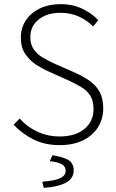

<svg xmlns="http://www.w3.org/2000/svg" viewBox="-20 -691 561 930"><path d="M269 12Q197 12 141.5 -16Q86 -44 46 -87L75 -117Q110 -77 160.5 -53.5Q211 -30 269 -30Q345 -30 389 -66.5Q433 -103 433 -162Q433 -203 417 -228Q401 -253 374 -269Q347 -285 315 -300L215 -345Q185 -358 154.5 -378Q124 -398 102.5 -429.5Q81 -461 81 -509Q81 -557 106 -593.5Q131 -630 174 -650.5Q217 -671 273 -671Q333 -671 380 -648Q427 -625 456 -593L431 -563Q401 -593 361.5 -611Q322 -629 273 -629Q208 -629 167.5 -597Q127 -565 127 -511Q127 -473 145.5 -449Q164 -425 191 -410Q218 -395 241 -384L341 -340Q379 -323 411 -301.5Q443 -280 461.5 -248Q480 -216 480 -165Q480 -115 454.5 -74.5Q429 -34 381.5 -11Q334 12 269 12ZM192 219 185 189Q250 184 274 171Q298 158 298 137Q298 114 277.5 103.5Q257 93 221 90L234 61Q291 70 314 86Q337 102 337 134Q337 173 300 193.5Q263 214 192 219Z"/></svg>

Font: Source Sans 3 Light
Style: Regular
Weight: 300
Designer: Paul D. Hunt
Foundry: Adobe
Version: Version 3.052;hotconv 1.1.0;makeotfexe 2.6.0